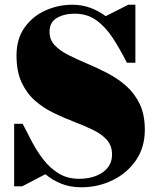

<svg xmlns="http://www.w3.org/2000/svg" viewBox="-20 -780 674 814"><path d="M74 10H40V-255H76Q95 -218 116.5 -177.2Q138 -136.5 165.8 -101.2Q193.5 -66 230 -44Q266.5 -22 315 -22Q376 -22 415.5 -49.5Q455 -77 455 -125Q455 -162.5 433 -187Q411 -211.5 375 -229Q339 -246.5 295.8 -263Q252.5 -279.5 209.2 -300.2Q166 -321 130 -352Q94 -383 72 -429.8Q50 -476.5 50 -545Q50 -615 84 -663Q118 -711 172.2 -735.5Q226.5 -760 287 -760Q326.5 -760 362 -747.2Q397.5 -734.5 428 -711.5L524 -760H554V-514H518Q488 -573.5 457 -620.5Q426 -667.5 387.5 -694.8Q349 -722 297 -722Q251.5 -722 220.8 -703.8Q190 -685.5 190 -645Q190 -611.5 212 -588.2Q234 -565 270 -546.8Q306 -528.5 349 -510.5Q392 -492.5 435 -470.2Q478 -448 514 -416.5Q550 -385 572 -339.8Q594 -294.5 594 -230Q594 -155 556.2 -100.2Q518.5 -45.5 457 -15.8Q395.5 14 325 14Q278 14 240.2 -1Q202.5 -16 172.5 -41.5Z"/></svg>

Font: Bodoni* 06pt Fatface
Style: Regular
Weight: 900
Version: Version 2.3